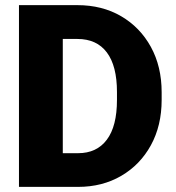

<svg xmlns="http://www.w3.org/2000/svg" viewBox="-20 -731 687 751"><path d="M285.2 0H54.2V-710.9H282.7Q379.4 -710.9 453.6 -667.7Q527.8 -624.5 570.1 -547.6Q612.3 -470.7 612.3 -370.1V-340.3Q612.3 -239.7 570.3 -163.1Q528.3 -86.4 454.3 -43.2Q380.4 0 285.2 0ZM282.7 -578.6H225.6V-131.8H285.2Q358.4 -131.8 397.9 -184.6Q437.5 -237.3 437.5 -340.3V-371.1Q437.5 -473.1 397.9 -525.9Q358.4 -578.6 282.7 -578.6Z"/></svg>

Font: Vazirmatn UI Black
Style: Regular
Weight: 900
Designer: Saber Rastikerdar
Foundry: Saber Rastikerdar
Version: Version 33.003